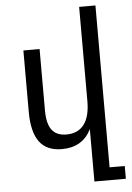

<svg xmlns="http://www.w3.org/2000/svg" viewBox="-63 -806 727 1060"><g transform="rotate(-5 301.0 -276.0)"><path d="M416.5 -82Q368.2 14.2 253.9 14.2Q169.4 14.2 129.2 -40.5Q88.9 -95.2 88.9 -207V-546.9H178.7V-207Q178.7 -133.3 204.8 -98.6Q231 -64 285.6 -64Q350.1 -64 383.3 -108.2Q416.5 -152.3 416.5 -236.8V-759.8H506.8V137.2H590.8V208H416.5Z"/></g></svg>

Font: Vazir Code Hack
Style: Code-Hack
Weight: 400
Foundry: DejaVu fonts team - Redesigned by Saber Rastikerdar
Version: Version 1.1.2